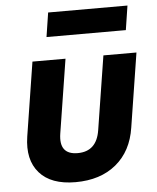

<svg xmlns="http://www.w3.org/2000/svg" viewBox="-54 -811 709 868"><g transform="rotate(-5 300.0 -377.5)"><path d="M254 10Q143 10 90.5 -50Q38 -110 54 -214L107 -550H257L204 -215Q189 -120 275 -120Q361 -120 376 -215L429 -550H579L526 -214Q510 -108 438.5 -49Q367 10 254 10ZM180 -655 197 -765H557L540 -655Z"/></g></svg>

Font: JetBrains Mono NL ExtraBold
Style: Italic
Weight: 800
Italic angle: -9°
Monospace: yes
Designer: Philipp Nurullin, Konstantin Bulenkov
Foundry: JetBrains
Version: Version 2.305; ttfautohint (v1.8.4.7-5d5b)